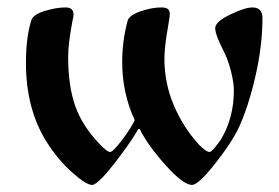

<svg xmlns="http://www.w3.org/2000/svg" viewBox="-20 -491 762 524"><path d="M50.8 -319.3Q50.8 -388.7 65.4 -435.5Q70.3 -451.2 101.6 -460.9Q132.8 -470.7 159.2 -470.7Q180.7 -470.7 180.7 -451.2Q180.7 -445.3 177.7 -433.6Q166 -371.1 166 -336.9Q166 -255.9 185.5 -201.2Q205.1 -146.5 252 -97.7Q272.5 -76.2 280.3 -76.2Q288.1 -76.2 312 -107.4Q335.9 -138.7 347.7 -163.1Q313.5 -236.3 313.5 -322.3Q313.5 -378.9 328.1 -433.6Q332 -449.2 363.3 -460Q394.5 -470.7 419.9 -470.7Q431.6 -470.7 437.5 -466.8Q443.4 -462.9 443.4 -452.1Q443.4 -446.3 439.5 -423.8Q428.7 -363.3 428.7 -331.1Q428.7 -263.7 454.6 -203.1Q480.5 -142.6 523.4 -95.7Q543 -76.2 551.8 -76.2Q556.6 -76.2 568.4 -90.8Q580.1 -105.5 584 -112.3Q618.2 -169.9 618.2 -244.1Q618.2 -265.6 610.4 -296.9Q602.5 -328.1 588.9 -354.5Q567.4 -396.5 567.4 -414.1Q567.4 -431.6 607.9 -451.2Q648.4 -470.7 668.9 -470.7Q696.3 -470.7 696.3 -441.4Q696.3 -365.2 676.3 -279.3Q656.2 -193.4 628.9 -136.7Q607.4 -94.7 564 -40.5Q520.5 13.7 503.9 13.7Q480.5 13.7 432.1 -40Q383.8 -93.8 361.3 -138.7H357.4Q337.9 -105.5 316.4 -77.1Q250 13.7 231.4 13.7Q214.8 13.7 175.8 -21.5Q136.7 -56.6 107.4 -103.5Q50.8 -193.4 50.8 -319.3Z"/></svg>

Font: Monomakh Unicode TT
Style: Medium
Weight: 500
Designer: Alexey Kryukov, Aleksandr Andreev
Version: Version 1.1